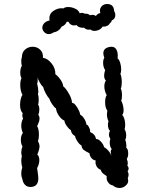

<svg xmlns="http://www.w3.org/2000/svg" viewBox="-20 -937 776 957"><path d="M621 -96Q621 -89 616 -84Q621 -75 621 -66Q621 -58 617 -50Q619 -38 619 -35Q619 -21 603 -9Q591 0 576 0Q557 0 542 -13Q528 -15 518.5 -28.5Q509 -42 512 -59Q507 -63 500 -67.5Q493 -72 488.5 -77.5Q484 -83 482 -91Q470 -95 463 -105.5Q456 -116 456 -129Q456 -134 457 -137Q444 -139 435.5 -149.5Q427 -160 426 -173Q406 -183 397 -190Q388 -197 386 -212Q376 -217 366 -232Q356 -247 354 -259Q336 -268 333 -289Q324 -293 313 -308.5Q302 -324 301 -336Q287 -341 274 -359.5Q261 -378 259 -397Q251 -401 240 -417.5Q229 -434 226 -445Q218 -453 208 -471.5Q198 -490 195 -504Q187 -510 178 -526Q169 -542 166 -554Q168 -548 168 -537Q168 -524 165 -521Q171 -497 171 -481Q171 -475 169 -467Q173 -458 173 -440Q173 -424 170 -415Q176 -408 176 -391Q176 -376 171 -366Q177 -356 177 -346Q177 -335 171.5 -323Q166 -311 165 -308Q174 -295 174 -264Q174 -246 169 -233Q177 -220 177 -207Q177 -193 166 -167Q176 -157 176 -139Q176 -119 165 -99Q166 -90 168.5 -74Q171 -58 171 -48Q171 -5 131 -5Q115 -5 104.5 -16Q94 -27 92 -43Q86 -57 86 -73Q86 -89 91 -102Q86 -120 86 -136Q86 -149 89 -158Q86 -169 86 -177Q86 -192 92 -207Q84 -220 84 -240Q84 -262 94 -274Q86 -293 86 -310Q86 -330 95 -346Q91 -356 91 -362Q91 -365 93 -373Q80 -386 80 -415Q80 -430 83.5 -444Q87 -458 92 -464Q81 -484 81 -515Q81 -535 87 -547Q81 -558 81 -575Q81 -596 89 -609Q86 -617 86 -632Q86 -646 89 -651Q89 -676 105 -690Q121 -704 143 -704Q165 -704 180.5 -689Q196 -674 194 -649Q217 -646 237 -621Q257 -596 256 -567Q269 -558 281.5 -540Q294 -522 295 -507Q308 -497 323 -471Q338 -445 339 -425Q351 -424 364.5 -402Q378 -380 380 -365Q390 -361 400 -345Q410 -329 410 -317Q418 -315 424.5 -301Q431 -287 429 -279Q454 -269 459 -244Q470 -245 483 -231Q496 -217 499 -203Q509 -199 520.5 -185.5Q532 -172 535 -160Q532 -175 532 -182Q532 -189 537 -194Q527 -205 527 -226Q527 -237 530 -244Q523 -256 523 -266Q523 -275 528 -285Q518 -294 518 -316Q518 -326 521 -332Q513 -348 513 -368Q513 -374 515 -386Q504 -399 504 -428Q504 -452 512 -463Q507 -470 503.5 -482.5Q500 -495 500 -506Q500 -525 508 -535Q499 -544 499 -560Q499 -571 504 -588Q494 -603 494 -624Q494 -640 500 -649Q495 -662 495 -672Q495 -692 515 -700Q526 -704 535 -704Q552 -704 559.5 -691Q567 -678 567 -660Q567 -650 566 -646Q574 -640 579 -624Q584 -608 584 -591Q584 -576 580 -569Q587 -553 587 -527Q587 -505 582 -496Q588 -484 588 -461Q588 -443 584 -435Q589 -427 592.5 -413.5Q596 -400 596 -388Q596 -371 589 -364Q596 -358 600 -344Q604 -330 604 -315Q604 -302 601 -293Q609 -280 609 -262Q609 -247 604 -241Q607 -235 609 -221Q611 -207 609 -201Q619 -194 619 -172Q619 -155 612 -145Q617 -132 617 -124Q617 -121 615 -111Q621 -105 621 -96ZM478 -883Q478 -897 488 -907Q498 -917 514 -917Q547 -917 549 -882Q555 -872 555 -862Q555 -843 537 -835Q536 -829 531.5 -824.5Q527 -820 526 -819Q523 -812 512.5 -807.5Q502 -803 492 -805Q485 -794 474 -788.5Q463 -783 452 -783Q437 -783 431 -790Q428 -789 422 -789Q408 -789 399 -799Q391 -797 379 -800.5Q367 -804 362 -812Q354 -810 350 -810Q340 -810 332.5 -815Q325 -820 321 -829Q318 -828 312 -828Q311 -822 303.5 -814.5Q296 -807 288 -805Q274 -780 246 -775Q235 -767 223 -767Q210 -767 200.5 -777Q191 -787 191 -799Q191 -811 200 -821Q209 -831 227 -835Q226 -839 226 -846Q226 -869 246 -882.5Q266 -896 287 -896Q293 -896 296 -895Q304 -902 320 -902Q338 -902 355.5 -893.5Q373 -885 377 -871Q387 -873 388 -873Q394 -873 402 -869H407Q420 -869 428 -861Q438 -863 441 -863Q451 -863 458 -857Q465 -869 480 -872Q478 -880 478 -883Z"/></svg>

Font: Pangolin
Style: Regular
Weight: 400
Designer: Kevin Burke
Foundry: Google, Inc.
Version: Version 1.101